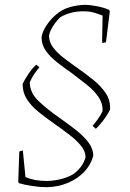

<svg xmlns="http://www.w3.org/2000/svg" viewBox="-20 -667 543 799"><path d="M379 -131 365 -143Q373 -152 386 -169.5Q399 -187 407 -205Q408 -237 389.5 -264Q371 -291 340.5 -315Q310 -339 277 -364Q245 -386 216.5 -408.5Q188 -431 170.5 -456Q153 -481 153 -511Q155 -533 173 -560.5Q191 -588 213 -606Q238 -628 269.5 -637Q301 -646 334 -647Q352 -647 381.5 -641.5Q411 -636 434 -626L437 -620L421 -491L406 -488L405 -500L407 -602Q390 -609 371 -614.5Q352 -620 326 -620Q274 -620 232 -596Q216 -582 201.5 -559.5Q187 -537 184 -519Q184 -492 201 -469.5Q218 -447 244.5 -426.5Q271 -406 301 -385Q337 -360 369 -334Q401 -308 420.5 -278.5Q440 -249 438 -211Q426 -187 408.5 -164.5Q391 -142 379 -131ZM175 112Q146 112 113.5 107Q81 102 58 95L56 89L60 -29L61 -37L75 -41L86 70Q124 86 172 86Q202 86 231 79Q260 72 283 59Q301 47 315.5 28.5Q330 10 336 -13Q336 -37 317 -60.5Q298 -84 267 -107.5Q236 -131 202 -155Q168 -179 139 -202.5Q110 -226 92 -254Q74 -282 74 -318Q84 -338 99.5 -361Q115 -384 131 -398L144 -387Q136 -378 124 -361Q112 -344 104 -325Q104 -281 141 -246Q178 -211 227 -177Q264 -151 296 -126Q328 -101 348 -74.5Q368 -48 368 -18Q358 19 330.5 48Q303 77 262.5 94Q222 111 175 112Z"/></svg>

Font: Labrada ExtraLight
Style: Italic
Weight: 200
Italic angle: -7°
Designer: Mercedes Jáuregui
Foundry: Omnibus-Type Team
Version: Version 1.000; ttfautohint (v1.8.4.7-5d5b)